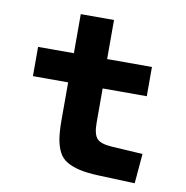

<svg xmlns="http://www.w3.org/2000/svg" viewBox="-75 -712 763 789"><g transform="rotate(10 307.0 -317.0)"><path d="M196.8 -198.2V-355H49.8V-477.1H199.2V-640.1H337.9V-477.1H524.9V-355H340.8V-212.9Q340.8 -164.1 356.7 -146.5Q372.6 -128.9 419.9 -126L548.8 -118.2L538.1 5.9L384.8 0Q336.9 -2 305.4 -9.3Q273.9 -16.6 252 -29.8Q230 -43 218.3 -66.4Q206.5 -89.8 201.7 -120.6Q196.8 -151.4 196.8 -198.2Z"/></g></svg>

Font: IntelOne Mono Bold
Style: Regular
Weight: 700
Designer: Fred Shallcrass
Foundry: Frere-Jones Type LLC
Version: Version 1.200;hotconv 1.1.0;makeotfexe 2.6.0;FJTRelease1.2